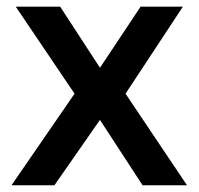

<svg xmlns="http://www.w3.org/2000/svg" viewBox="-20 -552 594 572"><path d="M14.2 0 202.1 -272.9 26.9 -532.2H159.2L277.8 -350.1L398.9 -532.2H524.9L354 -272.9L537.1 0H404.8L277.8 -194.8L142.1 0Z"/></svg>

Font: Trueno
Style: Regular
Weight: 400
Designer: Julieta Ulanovsky
Foundry: Julieta Ulanovsky
Version: Version 3.001b | FøM Fix